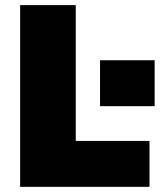

<svg xmlns="http://www.w3.org/2000/svg" viewBox="-20 -725 628 745"><path d="M58.1 0V-705.1H273.9V-178.2H560.1V0ZM368.2 -313V-491.2H580.1V-313Z"/></svg>

Font: Mulish ExtraBlack
Style: Regular
Weight: 1000
Designer: Vernon Adams
Foundry: Vernon Adams
Version: Version 3.603; ttfautohint (v1.8.3)